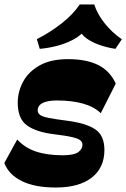

<svg xmlns="http://www.w3.org/2000/svg" viewBox="-24 -836 573 870"><path d="M229.3 13.7Q133.4 13.7 74.5 -15.6Q15.6 -44.9 -4.4 -97.4L54.1 -203.9Q88 -166.9 137.4 -149.9Q186.9 -133 257.7 -132.4Q311.3 -132.4 330.5 -146.6Q349.7 -160.7 349.7 -180.1Q349.7 -192.6 339.3 -200.6Q328.9 -208.7 302.1 -214.9Q275.4 -221.1 224.3 -227.3Q141 -237 98.7 -267.4Q56.4 -297.7 56.4 -369.9Q56.4 -420.6 80.7 -465.7Q105 -510.9 155.3 -539.4Q205.6 -568 284.4 -568Q368.4 -568 421.8 -540.9Q475.1 -513.9 500.4 -457L432.6 -323Q401.7 -352.9 351.2 -366.8Q300.7 -380.7 235 -380.7Q204.3 -380.7 184.2 -374.9Q164.1 -369.1 155.4 -359.1Q146.7 -349 146.7 -335.3Q147.3 -322.9 157.9 -315.1Q168.4 -307.3 197 -301.6Q225.6 -296 277.6 -289.3Q364.9 -278.4 407 -250.4Q449.1 -222.4 449.1 -156.6Q449.1 -75.7 391.4 -31Q333.6 13.7 229.3 13.7ZM156.1 -614.7 143 -658.6Q203.1 -689 256.1 -730.8Q309 -772.6 337.3 -815.9H403.1Q416.3 -773.6 449.2 -731.7Q482.1 -689.9 528.1 -658L499 -614.7Q462.6 -620.1 428.2 -631.9Q393.9 -643.7 369 -661.4Q344.1 -679.1 335.1 -703.1H363.7Q343.3 -675.6 309.5 -657.4Q275.7 -639.1 235.9 -628.6Q196.1 -618.1 156.1 -614.7Z"/></svg>

Font: Savate ExtraLight
Style: Italic
Weight: 200
Italic angle: -11°
Designer: Max Esnée
Foundry: Plomb Type
Version: Version 2.000